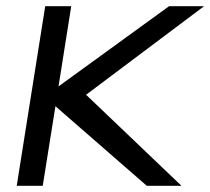

<svg xmlns="http://www.w3.org/2000/svg" viewBox="-20 -600 679 620"><path d="M34 0H118L159 -257L454 0H566L258 -294L639 -580H526L169 -321L210 -580H126Z"/></svg>

Font: Charger Sport
Style: DfBdExtObl
Weight: 400
Designer: Jasper
Foundry: Cannot Into Space Fonts
Version: Version 1.1